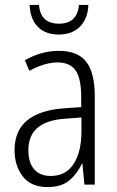

<svg xmlns="http://www.w3.org/2000/svg" viewBox="-20 -748 475 778"><path d="M219 -542Q295 -542 329.5 -497.5Q364 -453 364 -359V0H322L314 -85H312Q293 -44 261 -17Q229 10 172 10Q106 10 72.5 -33Q39 -76 39 -139Q39 -219 90.5 -260.5Q142 -302 238 -309L309 -314V-355Q309 -431 286 -463Q263 -495 214 -495Q161 -495 99 -461L81 -504Q112 -522 147 -532Q182 -542 219 -542ZM244 -267Q95 -257 95 -140Q95 -88 119 -61.5Q143 -35 185 -35Q247 -35 278.5 -84Q310 -133 310 -216V-272ZM338 -728Q336 -672 304 -640Q272 -608 218 -608Q165 -608 134 -638.5Q103 -669 100 -728H138Q144 -652 219 -652Q293 -652 300 -728Z"/></svg>

Font: Noto Sans Condensed Light
Style: Regular
Weight: 300
Width: 3
Designer: Monotype Design Team
Foundry: Monotype Imaging Inc.
Version: Version 2.013; ttfautohint (v1.8.4.7-5d5b)